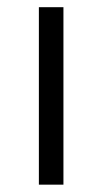

<svg xmlns="http://www.w3.org/2000/svg" viewBox="-20 -503 279 523"><path d="M85.9 0V-483.4H152.8V0Z"/></svg>

Font: Varta Light Light
Style: Regular
Weight: 300
Version: Version 1.004